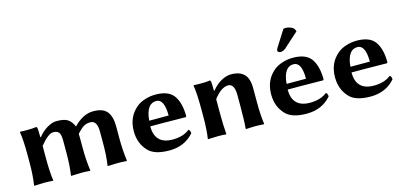

<svg xmlns="http://www.w3.org/2000/svg" viewBox="-62 -1082 3145 1495"><g transform="rotate(-15 1510.5 -334.0)"><path d="M215.8 -349.1Q244.6 -387.2 286.9 -413.1Q329.1 -439 365.2 -439Q428.2 -439 456.5 -419.4Q484.9 -399.9 502 -358.9Q578.1 -439 661.1 -439Q739.3 -439 771.7 -398.9Q804.2 -358.9 804.2 -279.8V-180.2Q804.2 -85.9 815.9 0L814 2.9Q774.9 0 741.2 0L661.1 2.9L660.2 0Q672.4 -81.1 671.9 -180.2V-272.9Q671.9 -361.8 617.2 -361.8Q587.4 -361.8 565.2 -349.4Q543 -336.9 507.8 -297.9Q508.8 -285.6 508.8 -268.1V-180.2Q508.8 -85.9 521 0L519 2.9Q480 0 445.8 0L366.2 2.9L365.2 0Q377.4 -81.1 377 -180.2V-280.8Q377 -328.6 363 -345.2Q349.1 -361.8 317.9 -361.8Q278.8 -361.8 211.9 -280.8V-180.2Q211.9 -71.3 222.2 0L220.2 2.9Q180.2 0 146 0L68.8 2.9L67.9 0Q80.1 -81.1 80.1 -180.2V-234.9Q80.1 -367.7 68.8 -429.2L70.8 -432.1Q155.8 -428.2 200.2 -435.1Q207 -435.1 209 -424.8Q211.9 -409.2 211.9 -352.1Z M1064.5 -254.9H1220.7Q1220.7 -388.7 1155.8 -389.2Q1117.2 -389.2 1095.2 -358.9Q1069.3 -324.2 1064.5 -254.9ZM1339.8 -106.9Q1346.7 -106.9 1351.1 -96.9Q1355.5 -86.9 1355.5 -76.2Q1281.2 9.8 1157.7 9.8Q1039.6 9.8 989.7 -42Q926.8 -106.9 926.8 -206.1Q926.8 -321.8 1008.3 -389.2Q1037.1 -413.1 1078.6 -426Q1120.1 -439 1162.6 -439Q1269.5 -439 1310.5 -379.4Q1351.6 -319.8 1351.6 -213.9L1345.7 -208Q1259.8 -210 1160.2 -210H1060.5Q1060.5 -141.1 1093.8 -105Q1129.4 -65.9 1202.6 -65.9Q1289.1 -65.9 1339.8 -106.9Z M1911.6 -180.2Q1911.6 -70.3 1922.4 0L1920.4 2.9Q1876.5 0 1842.3 0Q1842.3 0 1775.4 2.9L1773.4 0Q1779.3 -53.2 1779.3 -180.2V-269Q1779.3 -361.8 1727.5 -361.8Q1672.4 -361.8 1611.3 -282.2V-180.2Q1611.3 -68.4 1617.2 0L1614.3 2.9Q1586.4 0 1552.2 0Q1552.2 0 1470.2 2.9L1468.3 0Q1479.5 -68.8 1479.5 -180.2V-234.9Q1479.5 -367.7 1468.3 -429.2L1470.2 -432.1Q1555.2 -428.2 1599.6 -435.1Q1606.4 -435.1 1608.4 -424.8Q1611.3 -409.2 1611.3 -352.1L1615.2 -349.1Q1649.4 -392.1 1691.4 -415.5Q1733.4 -439 1772.5 -439Q1841.3 -439 1876.5 -403.6Q1911.6 -368.2 1911.6 -291Z M2258.8 -675.8Q2264.6 -677.7 2274.9 -678.2Q2295.9 -678.2 2315.4 -670.2Q2335 -662.1 2341.8 -653.8L2352.1 -630.9L2231.9 -522.9Q2212.9 -506.8 2189 -506.8Q2183.1 -506.8 2175.5 -512Q2168 -517.1 2168 -521Q2168 -533.2 2175.8 -544.9ZM2171.9 -254.9H2328.1Q2328.1 -388.7 2263.2 -389.2Q2224.6 -389.2 2202.6 -358.9Q2176.8 -324.2 2171.9 -254.9ZM2447.3 -106.9Q2454.1 -106.9 2458.5 -96.9Q2462.9 -86.9 2462.9 -76.2Q2388.7 9.8 2265.1 9.8Q2147 9.8 2097.2 -42Q2034.2 -106.9 2034.2 -206.1Q2034.2 -321.8 2115.7 -389.2Q2144.5 -413.1 2186 -426Q2227.5 -439 2270 -439Q2377 -439 2418 -379.4Q2459 -319.8 2459 -213.9L2453.1 -208Q2367.2 -210 2267.6 -210H2168Q2168 -141.1 2201.2 -105Q2236.8 -65.9 2310.1 -65.9Q2396.5 -65.9 2447.3 -106.9Z M2686.5 -254.9H2842.8Q2842.8 -388.7 2777.8 -389.2Q2739.3 -389.2 2717.3 -358.9Q2691.4 -324.2 2686.5 -254.9ZM2961.9 -106.9Q2968.8 -106.9 2973.1 -96.9Q2977.5 -86.9 2977.5 -76.2Q2903.3 9.8 2779.8 9.8Q2661.6 9.8 2611.8 -42Q2548.8 -106.9 2548.8 -206.1Q2548.8 -321.8 2630.4 -389.2Q2659.2 -413.1 2700.7 -426Q2742.2 -439 2784.7 -439Q2891.6 -439 2932.6 -379.4Q2973.6 -319.8 2973.6 -213.9L2967.8 -208Q2881.8 -210 2782.2 -210H2682.6Q2682.6 -141.1 2715.8 -105Q2751.5 -65.9 2824.7 -65.9Q2911.1 -65.9 2961.9 -106.9Z"/></g></svg>

Font: Linux Biolinum O
Style: Bold
Weight: 700
Designer: Philipp H. Poll
Foundry: Philipp H. Poll
Version: Version 1.3.2